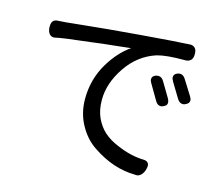

<svg xmlns="http://www.w3.org/2000/svg" viewBox="-106 -837 1213 1046"><g transform="rotate(15 500.0 -314.0)"><path d="M78.1 -593.8Q78.1 -615.2 87.4 -625Q96.7 -634.8 112.3 -634.8Q134.8 -634.8 252.4 -647.5Q370.1 -660.2 565.9 -676.3Q761.7 -692.4 842.8 -696.3Q843.8 -696.3 844.7 -696.3Q860.4 -696.3 870.6 -686Q880.9 -675.8 880.9 -651.9Q880.9 -627.9 870.1 -617.7Q859.4 -607.4 842.8 -606.4Q835.9 -606.4 830.1 -606.4Q731.4 -606.4 680.7 -591.8Q581.1 -559.6 518.6 -467.3Q456.1 -375 456.1 -282.2Q456.1 -280.3 456.1 -279.3Q456.1 -224.6 475.6 -180.7Q496.1 -136.7 528.3 -108.4Q560.5 -80.1 605.5 -61.5Q687.5 -25.4 762.7 -24.4Q776.4 -23.4 783.7 -16.1Q791 -8.8 791 2.4Q791 13.7 785.6 29.3Q780.3 44.9 769 56.2Q757.8 67.4 741.2 67.4Q737.3 67.4 734.4 66.4Q614.3 65.4 497.1 -12.7Q438.5 -50.8 402.3 -117.2Q366.2 -182.6 366.2 -262.7Q366.2 -374 421.9 -466.8Q471.7 -548.8 537.1 -593.8L458 -585Q377 -577.1 321.3 -569.3Q156.2 -550.8 122.1 -542Q118.2 -541 114.3 -541Q100.6 -541 90.8 -551.3Q81.1 -561.5 78.1 -584V-585Q78.1 -588.9 78.1 -593.8ZM720.7 -486.3Q739.3 -486.3 752 -464.8L801.8 -380.9Q815.4 -356.4 801.8 -341.8Q796.9 -337.9 789.1 -334Q781.2 -330.1 773.4 -330.1Q754.9 -330.1 743.2 -351.6L693.4 -436.5Q685.5 -449.2 685.5 -459Q685.5 -475.6 704.1 -483.4Q712.9 -486.3 720.7 -486.3ZM831.1 -528.3Q849.6 -528.3 862.3 -507.8L915 -423.8Q922.9 -411.1 922.9 -401.4Q922.9 -385.7 904.3 -377Q896.5 -372.1 887.7 -372.1Q868.2 -372.1 855.5 -393.6L804.7 -477.5Q796.9 -491.2 796.9 -500Q796.9 -516.6 814.5 -524.4Q823.2 -528.3 831.1 -528.3Z"/></g></svg>

Font: TaiwanPearl
Style: Regular
Weight: 400
Version: Version 2.102